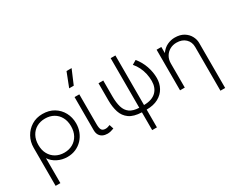

<svg xmlns="http://www.w3.org/2000/svg" viewBox="-124 -1253 2401 1965"><g transform="rotate(-30 1077.0 -271.0)"><path d="M70 210V-240Q70 -309.5 102 -367.5Q134 -425.5 190.2 -460.2Q246.5 -495 319 -495Q396 -495 452.8 -460.8Q509.5 -426.5 540.8 -368.5Q572 -310.5 572 -240Q572 -188 554 -141.8Q536 -95.5 503 -60.2Q470 -25 424.8 -5Q379.5 15 325 15Q262 15 208.2 -12.5Q154.5 -40 126 -85V210ZM319 -39Q375.5 -39 419 -63.8Q462.5 -88.5 487.2 -133.5Q512 -178.5 512 -240Q512 -301.5 487.2 -346.8Q462.5 -392 419 -416.5Q375.5 -441 319 -441Q262.5 -441 219 -416.5Q175.5 -392 150.8 -346.8Q126 -301.5 126 -240Q126 -178.5 150.8 -133.5Q175.5 -88.5 219 -63.8Q262.5 -39 319 -39Z M799 14Q768.5 14 744.2 3Q720 -8 706 -31Q692 -54 692 -90V-480H748V-128Q748 -78.5 760.8 -59.2Q773.5 -40 807 -40Q818.5 -40 831.8 -43.5Q845 -47 859 -53L875 -3Q856.5 4.5 836.8 9.2Q817 14 799 14ZM689 -585 754 -752H814L743 -585Z M1211 210V0Q1116.5 -3.5 1065.5 -40Q1014.5 -76.5 994.8 -137.8Q975 -199 975 -277V-480H1031V-294Q1031 -217 1046.8 -164.8Q1062.5 -112.5 1101.5 -84.8Q1140.5 -57 1211 -54V-640H1267V-54Q1316.5 -54.5 1352.8 -67.2Q1389 -80 1412.5 -103.5Q1436 -127 1447.5 -158.5Q1459 -190 1459 -228Q1459 -272.5 1449.5 -315Q1440 -357.5 1421 -396.2Q1402 -435 1373.5 -467.5L1423 -496.5Q1470.5 -439 1494.8 -368.5Q1519 -298 1519 -228Q1519 -165 1490.5 -113.2Q1462 -61.5 1405.8 -30.8Q1349.5 0 1267 0V210Z M2017.5 210V-306Q2017.5 -366 1978 -403.5Q1938.5 -441 1872.5 -441Q1829.5 -441 1794.2 -421.5Q1759 -402 1738.2 -366.8Q1717.5 -331.5 1717.5 -285V0H1661.5V-480H1717.5V-408Q1750.5 -454.5 1794 -474.8Q1837.5 -495 1882.5 -495Q1946 -495 1988.5 -469Q2031 -443 2052.2 -403.2Q2073.5 -363.5 2073.5 -323V210Z"/></g></svg>

Font: Geologica Thin Roman Thin
Style: Regular
Weight: 250
Version: Version 1.010;gftools[0.9.28]